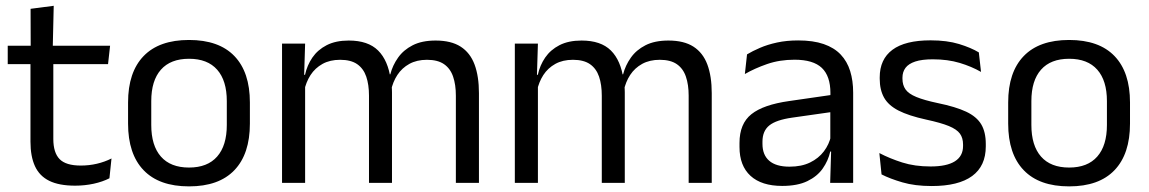

<svg xmlns="http://www.w3.org/2000/svg" viewBox="-20 -641 4028 673"><path d="M243.4 9.8Q187 9.8 152.6 -7.2Q118.2 -24.2 102.5 -58.6Q86.8 -93 86.8 -144.6V-452.3H166.9V-153.9Q166.9 -105.9 188.9 -83.3Q210.9 -60.7 263.1 -60.7Q292.5 -60.7 319.8 -67.1Q347.1 -73.5 370.8 -85.5L363.6 -16.1Q339.8 -3.9 308.4 3Q276.9 9.8 243.4 9.8ZM7.1 -416.2V-480.8H365.9L358.7 -416.2ZM87.6 -473.1 87.2 -610.1 168.3 -620.7 164.9 -473.1Z M642.6 12.3Q537.7 12.3 483.3 -44.5Q428.9 -101.2 428.9 -207.7V-281.9Q428.9 -388 483.4 -444.5Q537.8 -500.9 642.6 -500.9Q747.4 -500.9 801.6 -444.5Q855.9 -388 855.9 -281.9V-207.7Q855.9 -101.2 801.6 -44.5Q747.4 12.3 642.6 12.3ZM642.6 -53.7Q707.3 -53.7 741.1 -92.2Q775 -130.7 775 -203V-286.6Q775 -358.5 741.2 -396.7Q707.4 -435 642.6 -435Q577.8 -435 544 -396.7Q510.2 -358.5 510.2 -286.6V-203Q510.2 -130.7 544 -92.2Q577.8 -53.7 642.6 -53.7Z M1577.9 0V-305.7Q1577.9 -344.2 1568.2 -372.4Q1558.6 -400.7 1536.4 -416.1Q1514.2 -431.4 1476.6 -431.4Q1441.1 -431.4 1415 -417.1Q1388.9 -402.7 1372.9 -378.3Q1356.9 -353.9 1350.5 -322.9L1338 -380.5H1348.1Q1356.1 -411.8 1375.2 -438.8Q1394.2 -465.9 1426.6 -482.4Q1458.9 -498.9 1507 -498.9Q1561.4 -498.9 1594.7 -477.5Q1628.1 -456 1643.5 -414.7Q1658.8 -373.5 1658.8 -314.5V0ZM968.6 0V-488.2H1049.5L1045.9 -370.8L1049.5 -366.1V0ZM1273.4 0V-305.6Q1273.4 -344.1 1263.8 -372.4Q1254.1 -400.7 1232 -416.1Q1209.9 -431.4 1172.3 -431.4Q1136.5 -431.4 1110.5 -417Q1084.4 -402.5 1068.4 -377.8Q1052.5 -353 1046 -321.5L1031.2 -378.9H1049.2Q1056.4 -412.1 1075 -439.3Q1093.7 -466.5 1125.2 -482.7Q1156.8 -498.9 1202.4 -498.9Q1270.1 -498.9 1305.2 -464.1Q1340.4 -429.2 1349.5 -361.9Q1351.8 -352 1352.9 -340.3Q1354 -328.6 1354 -317.1V0Z M2393.9 0V-305.7Q2393.9 -344.2 2384.2 -372.4Q2374.6 -400.7 2352.4 -416.1Q2330.2 -431.4 2292.6 -431.4Q2257.1 -431.4 2231 -417.1Q2204.9 -402.7 2188.9 -378.3Q2172.9 -353.9 2166.5 -322.9L2154 -380.5H2164.1Q2172.1 -411.8 2191.2 -438.8Q2210.2 -465.9 2242.6 -482.4Q2274.9 -498.9 2323 -498.9Q2377.4 -498.9 2410.7 -477.5Q2444.1 -456 2459.5 -414.7Q2474.8 -373.5 2474.8 -314.5V0ZM1784.6 0V-488.2H1865.5L1861.9 -370.8L1865.5 -366.1V0ZM2089.4 0V-305.6Q2089.4 -344.1 2079.8 -372.4Q2070.1 -400.7 2048 -416.1Q2025.9 -431.4 1988.3 -431.4Q1952.5 -431.4 1926.5 -417Q1900.4 -402.5 1884.4 -377.8Q1868.5 -353 1862 -321.5L1847.2 -378.9H1865.2Q1872.4 -412.1 1891 -439.3Q1909.7 -466.5 1941.2 -482.7Q1972.8 -498.9 2018.4 -498.9Q2086.1 -498.9 2121.2 -464.1Q2156.4 -429.2 2165.5 -361.9Q2167.8 -352 2168.9 -340.3Q2170 -328.6 2170 -317.1V0Z M2889.9 0 2893.5 -118.6 2890.4 -131.1V-286.5L2890.8 -314.9Q2890.8 -374.3 2860.7 -403Q2830.5 -431.7 2764.9 -431.7Q2712.7 -431.7 2668.9 -416.5Q2625.1 -401.3 2590.9 -381.5L2598.5 -450.4Q2617.6 -462 2643.9 -473.3Q2670.2 -484.7 2703.8 -492Q2737.4 -499.3 2777.8 -499.3Q2830.3 -499.3 2867.1 -486.6Q2903.9 -473.9 2926.7 -449.9Q2949.5 -425.8 2960 -392Q2970.5 -358.1 2970.5 -316.2V0ZM2721.9 10.7Q2649.4 10.7 2610.8 -24.6Q2572.1 -60 2572.1 -125.7V-140Q2572.1 -207.4 2613.8 -240.7Q2655.5 -274.1 2746.7 -286.9L2901 -309.2L2905.4 -249.8L2756.5 -228.6Q2700.7 -220.7 2676.7 -201.4Q2652.6 -182 2652.6 -144.5V-136.6Q2652.6 -97.9 2676.4 -77.4Q2700.2 -56.8 2747.6 -56.8Q2789.4 -56.8 2819.4 -71.4Q2849.4 -86 2867.9 -110.5Q2886.5 -135.1 2893 -165.2L2905.7 -109.8H2890.2Q2883.1 -77.8 2863.8 -50.3Q2844.6 -22.8 2810 -6.1Q2775.4 10.7 2721.9 10.7Z M3245.9 11.1Q3187 11.1 3143.1 -1.8Q3099.2 -14.6 3070 -29.7L3062.3 -104.5Q3098.9 -85.3 3142.7 -71.4Q3186.5 -57.5 3241.8 -57.5Q3298.5 -57.5 3327.1 -75.6Q3355.7 -93.7 3355.7 -129.2V-134.5Q3355.7 -157.4 3344.8 -172.5Q3333.8 -187.7 3305.9 -199.2Q3277.9 -210.7 3226.4 -221.8Q3164.9 -235.3 3129.4 -253.5Q3093.9 -271.8 3078.8 -298.9Q3063.6 -326.1 3063.6 -365.1V-369.7Q3063.6 -433.3 3108.2 -466.5Q3152.7 -499.6 3241.8 -499.6Q3299.4 -499.6 3341.7 -486.7Q3384 -473.7 3411 -457.3L3418.7 -388.9Q3385.9 -407.8 3343.9 -420.5Q3301.9 -433.1 3249.6 -433.1Q3211.6 -433.1 3188.1 -425.3Q3164.7 -417.5 3154 -403.2Q3143.3 -388.8 3143.3 -368.9V-365.1Q3143.3 -343 3154 -327.7Q3164.7 -312.3 3191.9 -301.1Q3219.1 -289.8 3267.4 -279.6Q3329.8 -266.8 3366.6 -249.5Q3403.3 -232.2 3419.4 -205.2Q3435.4 -178.3 3435.4 -136.3V-128Q3435.4 -59.1 3387.6 -24Q3339.7 11.1 3245.9 11.1Z M3727.6 12.3Q3622.7 12.3 3568.3 -44.5Q3513.9 -101.2 3513.9 -207.7V-281.9Q3513.9 -388 3568.4 -444.5Q3622.8 -500.9 3727.6 -500.9Q3832.4 -500.9 3886.6 -444.5Q3940.9 -388 3940.9 -281.9V-207.7Q3940.9 -101.2 3886.6 -44.5Q3832.4 12.3 3727.6 12.3ZM3727.6 -53.7Q3792.3 -53.7 3826.1 -92.2Q3860 -130.7 3860 -203V-286.6Q3860 -358.5 3826.2 -396.7Q3792.4 -435 3727.6 -435Q3662.8 -435 3629 -396.7Q3595.2 -358.5 3595.2 -286.6V-203Q3595.2 -130.7 3629 -92.2Q3662.8 -53.7 3727.6 -53.7Z"/></svg>

Font: Anek Bangla Medium
Style: Regular
Weight: 500
Designer: Sulekha Rajkumar (Bangla), Yesha Goshar (Latin)
Foundry: Ek Type
Version: Version 1.003